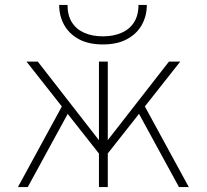

<svg xmlns="http://www.w3.org/2000/svg" viewBox="-20 -762 842 782"><path d="M404 -110 88 -511H134L404 -164ZM400 -113V-167L668 -511H714ZM53 0 241 -345 265 -315 93 0ZM383 0V-511H419V0ZM709 0 537 -315 561 -345 749 0ZM399 -581Q340 -581 300.5 -602.8Q261 -624.5 241 -661Q221 -697.5 221 -742H255Q255 -699 273.2 -670.5Q291.5 -642 324 -628Q356.5 -614 399 -614Q441.5 -614 474.2 -628Q507 -642 525.5 -670.5Q544 -699 544 -742H578Q578 -697.5 557.8 -661Q537.5 -624.5 497.8 -602.8Q458 -581 399 -581Z"/></svg>

Font: Overpass Thin
Style: Regular
Weight: 250
Designer: Delve Withrington, Dave Bailey, Thomas Jockin
Foundry: Delve Fonts LLC
Version: Version 4.000